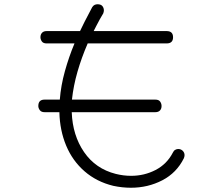

<svg xmlns="http://www.w3.org/2000/svg" viewBox="-20 -772 1040 902"><path d="M512 101Q434 82 377.5 33Q321 -16 291 -87.5Q261 -159 259 -245H189Q174 -245 167 -254.5Q160 -264 160 -274Q160 -304 189 -304H261Q266 -370 285 -438Q304 -506 330 -568H199Q183 -568 176.5 -577.5Q170 -587 170 -597Q170 -610 177.5 -618Q185 -626 199 -626H356Q365 -646 377.5 -670Q390 -694 413 -738Q418 -746 424.5 -749Q431 -752 438 -752Q454 -752 461 -743.5Q468 -735 468 -723Q468 -717 465 -709Q459 -700 449.5 -682.5Q440 -665 431.5 -648.5Q423 -632 420 -626H763Q793 -626 793 -597Q793 -568 763 -568H392Q363 -501 344 -435Q325 -369 318 -304H710Q726 -304 732.5 -294.5Q739 -285 739 -274Q739 -261 731.5 -253Q724 -245 710 -245H317Q321 -136 375 -57.5Q429 21 524 45Q560 54 596 54Q658 54 711 26.5Q764 -1 792 -55Q796 -64 803 -68Q810 -72 817 -72Q830 -72 838.5 -63.5Q847 -55 847 -43Q847 -37 844 -29Q810 40 742.5 75Q675 110 595 110Q554 110 512 101Z"/></svg>

Font: Hachi Maru Pop
Style: Regular
Weight: 400
Designer: Nontynet
Foundry: Nontynet
Version: Version 1.300